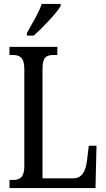

<svg xmlns="http://www.w3.org/2000/svg" viewBox="-20 -951 538 971"><path d="M116 -784V-771H151C199 -814 267 -886 287 -921V-931H191C176 -886 144 -835 116 -784ZM28 0H463L468 -214H429L420 -139C413 -84 395 -49 349 -49H195V-606C195 -662 215 -673 253 -673H270V-714H28V-673H44C78 -673 103 -662 103 -603V-110C103 -52 78 -41 47 -41H28Z"/></svg>

Font: Noto Serif Tamil ExtraCondensed
Style: Italic
Weight: 400
Width: 2
Italic angle: -12°
Designer: Indian Type Foundry, Tom Grace, and the Monotype Design Team
Foundry: Monotype Imaging Inc.
Version: Version 2.003